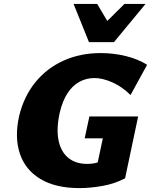

<svg xmlns="http://www.w3.org/2000/svg" viewBox="-20 -947 774 984"><path d="M388 17Q264 17 186.5 -30Q109 -77 81.5 -160.5Q54 -244 78 -352Q102 -452 160.5 -524.5Q219 -597 305 -636Q391 -675 496 -675Q561 -675 623.5 -660Q686 -645 734 -615L649 -460Q604 -504 554.5 -525.5Q505 -547 464 -547Q422 -547 386.5 -527.5Q351 -508 325.5 -468.5Q300 -429 286 -369Q268 -287 280 -228Q292 -169 330 -138Q368 -107 426 -107Q459 -107 485.5 -116Q512 -125 535 -141L474 -83L507 -238H414L438 -350H688L621 -33Q567 -5 504.5 6Q442 17 388 17ZM436 -731 498 -808 618 -927H726L564 -731ZM436 -731 357 -927H478L548 -809L564 -731Z"/></svg>

Font: Ysabeau Black
Style: Italic
Weight: 900
Italic angle: -12°
Version: Version 2.000;gftools[0.9.27.dev2+g8671c4b]